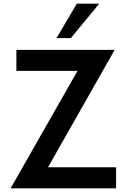

<svg xmlns="http://www.w3.org/2000/svg" viewBox="-20 -1020 690 1040"><path d="M517.5 -1000 363.8 -813.8H286.2L396.2 -1000ZM240 -113.8H608.8V0H37.5L400 -636.2H68.8V-750H601.2Z"/></svg>

Font: Now Alt Medium
Style: Regular
Weight: 500
Designer: Alfredo Marco Pradil
Foundry: Alfredo Marco Pradil
Version: Version 1.002;PS 001.002;hotconv 1.0.88;makeotf.lib2.5.64775